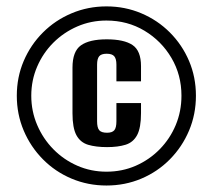

<svg xmlns="http://www.w3.org/2000/svg" viewBox="-20 -611 640 601"><path d="M313.3 -30.3Q255.3 -30.3 204.2 -51.8Q153 -73.3 114.4 -112.3Q75.8 -151.3 54.2 -202.3Q32.6 -253.3 32.6 -311.3Q32.6 -369.5 54.2 -420.1Q75.8 -470.7 114.4 -509.3Q153 -547.9 204.2 -569.4Q255.3 -591 313.3 -591Q371.3 -591 422.3 -569.4Q473.3 -547.9 511.8 -509.3Q550.3 -470.7 571.8 -420.1Q593.3 -369.5 593.3 -311.3Q593.3 -253.3 571.8 -202.3Q550.3 -151.3 511.8 -112.3Q473.3 -73.3 422.3 -51.8Q371.3 -30.3 313.3 -30.3ZM313.2 -73.6Q362.5 -73.6 405 -92.2Q447.6 -110.9 479.9 -143.8Q512.1 -176.6 530.1 -219.6Q548 -262.6 548 -311.4Q548 -376.5 516.6 -429.8Q485.2 -483.1 432.1 -514.9Q379.1 -546.7 313 -546.7Q264.8 -546.7 222.2 -528.3Q179.6 -509.8 147.2 -477.6Q114.8 -445.3 96.4 -402.6Q77.9 -359.9 77.9 -311.3Q77.9 -262.8 96.4 -219.7Q114.8 -176.6 147.2 -143.7Q179.6 -110.8 222.2 -92.2Q264.8 -73.6 313.2 -73.6ZM315.2 -150.5Q280.2 -150.5 255.8 -157.8Q231.4 -165.2 219.1 -188Q206.9 -210.7 206.9 -256.4V-399.2Q206.9 -450.4 233.4 -469.1Q259.9 -487.9 314 -487.9Q368.4 -487.9 394.9 -470Q421.4 -452.1 421.4 -404V-356.4H344.4V-408.8Q344.4 -426.8 337.7 -434.8Q331 -442.8 314 -442.8Q296.9 -442.8 290.4 -434.8Q283.9 -426.8 283.9 -408.8V-231.5Q283.9 -211.4 290.5 -203.5Q297.2 -195.5 315.1 -195.5Q331 -195.5 337.7 -203.2Q344.4 -210.9 344.4 -231.5V-288.4H421.4V-257Q421.4 -211 409.3 -188.3Q397.2 -165.5 373.3 -158Q349.3 -150.5 315.2 -150.5Z"/></svg>

Font: Alumni Sans Thin
Style: Regular
Weight: 100
Designer: Robert E. Leuschke
Foundry: Robert E. Leuschke
Version: Version 1.018